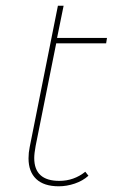

<svg xmlns="http://www.w3.org/2000/svg" viewBox="-20 -650 414 673"><path d="M105 -139Q100 -112 100 -96Q100 -16 188 -16Q239 -16 279 -48L290 -34Q270 -16 242 -6.5Q214 3 186 3Q134 3 107 -22.5Q80 -48 80 -95Q80 -115 84 -134L183 -630H203L180 -517H355L352 -498H177Z"/></svg>

Font: Montserrat Alternates Thin
Style: Italic
Weight: 250
Italic angle: -11.3°
Designer: Julieta Ulanovsky
Foundry: Julieta Ulanovsky
Version: Version 7.200